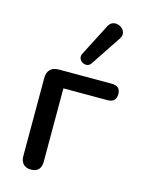

<svg xmlns="http://www.w3.org/2000/svg" viewBox="-117 -839 680 915"><g transform="rotate(15 222.5 -381.5)"><path d="M127 7Q103 7 89.5 -7Q76 -21 76 -46V-431Q76 -458 90.5 -473Q105 -488 133 -488H393Q416 -488 426.5 -478Q437 -468 437 -448Q437 -428 426.5 -417.5Q416 -407 393 -407H177V-46Q177 7 127 7ZM277 -558Q269 -546 257.5 -544Q246 -542 235 -548Q224 -554 219.5 -565Q215 -576 221 -589L302 -746Q310 -762 322.5 -767Q335 -772 348.5 -768.5Q362 -765 371.5 -756Q381 -747 383 -733.5Q385 -720 376 -707Z"/></g></svg>

Font: Nunito SemiBold
Style: Regular
Weight: 600
Designer: Vernon Adams
Foundry: Vernon Adams
Version: Version 3.602